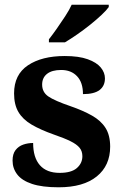

<svg xmlns="http://www.w3.org/2000/svg" viewBox="-20 -786 521 816"><path d="M229.1 10Q159.4 10 116.3 -4.3Q73.2 -18.6 53.3 -44.5Q33.4 -70.3 33.4 -103.5Q33.4 -131.7 46.1 -148.2Q58.9 -164.6 78.9 -171.5Q98.9 -178.3 120.8 -178.3Q120.8 -116.5 149.5 -83.9Q178.2 -51.3 233.4 -51.3Q283.5 -51.3 306.8 -71.9Q330.1 -92.5 330.1 -122Q330.1 -143.6 318.1 -158.1Q306.2 -172.7 279.7 -185.8Q253.2 -199 208.8 -214.2Q152 -234.3 114.4 -256.4Q76.9 -278.5 58.3 -309.9Q39.8 -341.3 39.8 -388.9Q39.8 -469.1 98.9 -508.5Q157.9 -547.9 255.1 -547.9Q315.3 -547.9 353 -534.2Q390.7 -520.6 408.4 -499Q426 -477.4 426 -453Q426 -420.8 403.2 -403.4Q380.3 -386 332.6 -386Q332.6 -435.5 307.5 -462Q282.4 -488.6 240.2 -488.6Q200.8 -488.6 179.9 -472.1Q159.1 -455.7 159.1 -426.5Q159.1 -394.3 185.3 -376.2Q211.5 -358 280.2 -334.5Q333.8 -315.9 371.4 -294.5Q409.1 -273.1 428.6 -242.1Q448.2 -211 448.2 -162.7Q448.2 -82.3 391.3 -36.2Q334.4 10 229.1 10ZM187.9 -619Q202.9 -638 221.2 -664Q239.5 -690 257.1 -717Q274.7 -744 284.7 -766H442.2V-756Q433.2 -743 412 -723Q390.8 -703 363.4 -681Q335.9 -659 307.7 -639.5Q279.5 -620 256 -606H187.9Z"/></svg>

Font: Noto Serif Sinhala
Style: Regular
Weight: 400
Designer: Jelle Bosma - Monotype Design Team
Foundry: Monotype Imaging Inc.
Version: Version 2.006